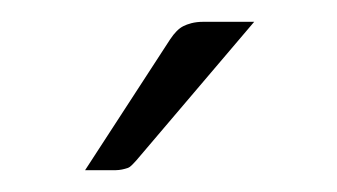

<svg xmlns="http://www.w3.org/2000/svg" viewBox="-20 -736 309 176"><path d="M213 -716H166C158 -716 152 -714 148 -712C144 -710 140 -706 136 -700L58 -580H86C90 -580 94 -581 97 -582C100 -583 102 -586 105 -589Z"/></svg>

Font: SVN-Aleo
Style: Light
Weight: 300
Designer: Alessio Laiso
Version: Version 1.2.2